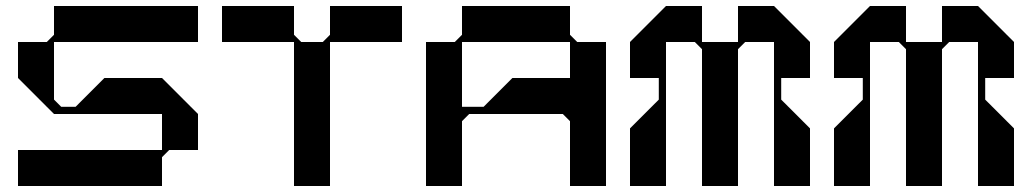

<svg xmlns="http://www.w3.org/2000/svg" viewBox="-20 -620 3440 640"><path d="M160 -480H640V-600H160V-504L136 -480H40V-360L160 -240H520V-120H40V0H520V-96L544 -120H640V-240L520 -360H328L232 -264H184L160 -288Z M1080 -600V-504L1056 -480H984L960 -504V-600H720V-480H960V0H1080V-480H1320V-600Z M1904 -480 1880 -504V-600H1520V-504L1496 -480H1400V0H1520V-216L1544 -240H1856L1880 -216V0H2000V-480ZM1880 -360H1688L1592 -264H1520V-480H1880Z M2584 -360H2680V-480L2560 -600H2440V-480H2320V-600H2200L2080 -480V-360H2176V-288L2080 -192V0H2200V-360V-480H2296L2320 -456V0H2440V-456L2464 -480H2560V0H2680V-192L2584 -288Z M3264 -360H3360V-480L3240 -600H3120V-480H3000V-600H2880L2760 -480V-360H2856V-288L2760 -192V0H2880V-360V-480H2976L3000 -456V0H3120V-456L3144 -480H3240V0H3360V-192L3264 -288Z"/></svg>

Font: KUBO
Style: Regular
Weight: 400
Version: Version 001.000